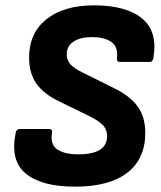

<svg xmlns="http://www.w3.org/2000/svg" viewBox="-20 -687 602 719"><path d="M261 12Q136 12 76.5 -37Q17 -86 39 -191Q42 -204 54 -204H162Q177 -204 175 -191Q167 -146 194.5 -127.5Q222 -109 273 -109Q381 -109 381 -177Q381 -201 366.5 -217Q352 -233 317 -251L202 -307Q144 -335 116.5 -373.5Q89 -412 89 -472Q89 -563 154 -615Q219 -667 332 -667Q453 -667 512.5 -617.5Q572 -568 554 -468Q551 -455 541 -455H429Q417 -455 418 -469Q423 -511 397.5 -529.5Q372 -548 324 -548Q280 -548 255 -531Q230 -514 230 -484Q230 -462 243.5 -446.5Q257 -431 290 -415L409 -356Q469 -326 496.5 -287Q524 -248 524 -189Q524 -92 456.5 -40Q389 12 261 12Z"/></svg>

Font: Sofia Sans ExtraBold
Style: Italic
Weight: 800
Italic angle: -9°
Designer: Botio Nikoltchev, Ani Petrova
Foundry: lettersoup
Version: Version 4.100; ttfautohint (v1.8.4.7-5d5b)